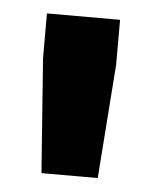

<svg xmlns="http://www.w3.org/2000/svg" viewBox="-34 -742 293 366"><g transform="rotate(5 112.0 -559.0)"><path d="M58.1 -406.7H165.8L181.9 -625.2V-710.9H42V-625.2Z"/></g></svg>

Font: Roboto Flex
Style: Regular
Weight: 400
Designer: Berlow after Robertson
Foundry: Google
Version: Version 3.200;gftools[0.9.32]